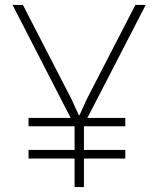

<svg xmlns="http://www.w3.org/2000/svg" viewBox="-20 -760 638 780"><path d="M96 -281H267L31 -740H73L271 -356L300 -292H303L332 -356L530 -740H572L335 -281H489V-247H321V-151H489V-116H321V0H283V-116H96V-151H283V-247H96Z"/></svg>

Font: Encode Sans Narrow
Style: Thin
Weight: 250
Designer: Pablo Impallari, Andres Torresi
Foundry: Pablo Impallari, Andres Torresi
Version: Version 1.000; ttfautohint (v1.00) -l 8 -r 50 -G 200 -x 14 -